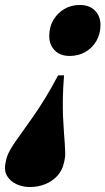

<svg xmlns="http://www.w3.org/2000/svg" viewBox="-105 -527 424 772"><path d="M-82.5 126 -80.5 117Q-77 100 -67.5 82Q-58 64 -43.5 43Q-29 22 -10.5 -3.5Q8 -29 30.2 -61Q52.5 -93 77.2 -133.2Q102 -173.5 128.5 -224H152.5Q148.5 -173.5 147.8 -132Q147 -90.5 148.5 -57Q150 -23.5 152 3.5Q154 30.5 155.5 51.5Q157 72.5 157.2 88.5Q157.5 104.5 154.5 117L152.5 126Q146 157.5 126 179.5Q106 201.5 77.2 213.2Q48.5 225 15.5 225Q-14 225 -39 213.5Q-64 202 -76.8 180Q-89.5 158 -82.5 126ZM175.5 -302Q137 -302 115 -324.5Q93 -347 93 -382.5Q93 -418 109.2 -446Q125.5 -474 153.2 -490.5Q181 -507 216 -507Q254.5 -507 276.8 -484.5Q299 -462 299 -426.5Q299 -391 282.8 -362.8Q266.5 -334.5 238.5 -318.2Q210.5 -302 175.5 -302Z"/></svg>

Font: Newsreader 60pt ExtraBold
Style: Italic
Weight: 800
Italic angle: -17°
Designer: Hugues Gentile
Foundry: Production Type
Version: Version 1.003